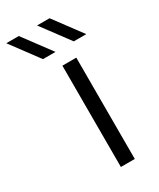

<svg xmlns="http://www.w3.org/2000/svg" viewBox="-271 -777 692 837"><g transform="rotate(-30 75.0 -358.5)"><path d="M77 0V-510H147V0ZM173 -577 69 -717H132L236 -577ZM18 -577 -86 -717H-23L81 -577Z"/></g></svg>

Font: MuseoModerno Light
Style: Regular
Weight: 300
Designer: Pablo Cosgaya, Héctor Gatti, Marcela Romero, and the Authors of The MuseoModerno Project.
Foundry: Omnibus-Type Team
Version: Version 1.001